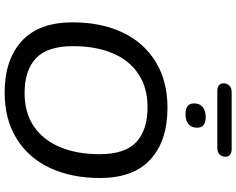

<svg xmlns="http://www.w3.org/2000/svg" viewBox="-114 -877 1000 812"><g transform="rotate(90 386.0 -471.0)"><path d="M74.5 -278.3Q74.5 -398.3 117.1 -488.8Q159.7 -579.4 241.4 -629.3Q323 -679.3 435.3 -679.3Q575.3 -679.3 654.1 -607.4Q732.8 -535.6 732.8 -393.4Q732.8 -273.4 690.2 -182.3Q647.6 -91.2 565.9 -41Q484.3 9.3 372 9.3Q232.6 9.3 153.6 -63.1Q74.5 -135.4 74.5 -278.3ZM632.1 -392.1Q632.1 -499.6 581 -547.3Q530 -595 432.3 -595Q351 -595 292.9 -556.4Q234.8 -517.8 205 -446.8Q175.2 -375.7 175.2 -279.5Q175.2 -171.4 226.3 -123.2Q277.3 -75 374 -75Q456.3 -75 514 -113.9Q571.8 -152.8 601.9 -224.5Q632.1 -296.3 632.1 -392.1ZM332.5 -915.5Q332.5 -931.8 342.3 -941.2Q352 -950.7 369.3 -950.7H609.4Q625.7 -950.7 634.3 -944Q642.9 -937.3 642.9 -925.3Q642.9 -909.6 633.2 -899.9Q623.4 -890.1 606.1 -890.1H365.4Q349.1 -890.1 340.8 -896.8Q332.5 -903.5 332.5 -915.5ZM417.3 -791.9Q417.3 -815.9 433 -828.4Q448.6 -840.9 475.4 -840.9Q520.1 -840.9 520.1 -804.5Q520.1 -781.1 505 -768.3Q490 -755.5 462.6 -755.5Q417.3 -755.5 417.3 -791.9Z"/></g></svg>

Font: SN Pro Thin
Style: Italic
Weight: 200
Italic angle: -9°
Designer: Tobias Whetton
Foundry: Supernotes
Version: Version 1.003;Glyphs 3.3 (3324)